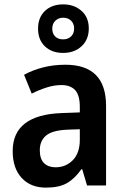

<svg xmlns="http://www.w3.org/2000/svg" viewBox="-20 -848 574 878"><path d="M279 -552Q465 -552 465 -364V0H378L356 -74H352Q322 -31 286 -10.5Q250 10 190 10Q120 10 79 -34.5Q38 -79 38 -157Q38 -323 263 -331L345 -334V-359Q345 -413 323.5 -436Q302 -459 261 -459Q228 -459 193.5 -448Q159 -437 125 -420L90 -506Q128 -527 176 -539.5Q224 -552 279 -552ZM288 -255Q219 -252 190.5 -228Q162 -204 162 -161Q162 -121 181.5 -102Q201 -83 234 -83Q281 -83 313 -115.5Q345 -148 345 -209V-257ZM269 -606Q217 -606 185.5 -636Q154 -666 154 -717Q154 -768 185.5 -798Q217 -828 269 -828Q319 -828 352.5 -798.5Q386 -769 386 -718Q386 -667 353 -636.5Q320 -606 269 -606ZM269 -668Q291 -668 305 -681.5Q319 -695 319 -717Q319 -740 305 -753.5Q291 -767 269 -767Q248 -767 233.5 -753.5Q219 -740 219 -717Q219 -695 232 -681.5Q245 -668 269 -668Z"/></svg>

Font: Noto Sans Hebrew SemiCondensed SemiBold
Style: Regular
Weight: 600
Width: 4
Designer: Monotype Design Team
Foundry: Monotype Imaging Inc.
Version: Version 2.004; ttfautohint (v1.8.4.7-5d5b)